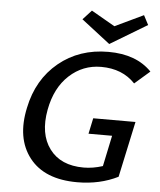

<svg xmlns="http://www.w3.org/2000/svg" viewBox="-58 -916 809 973"><g transform="rotate(5 346.0 -429.5)"><path d="M660 -818 472 -705 326 -818 370 -866 490 -797 635 -866ZM407 -243 424 -323H639L578 -39Q486 7 371 7Q204 7 127.5 -91.5Q51 -190 85 -347Q115 -493 219.5 -579Q324 -665 472 -665Q614 -665 692 -584L615 -517Q550 -586 442 -586Q349 -586 280 -522.5Q211 -459 190 -346Q167 -222 223.5 -146Q280 -70 397 -70Q444 -70 494 -86L527 -243Z"/></g></svg>

Font: EauTestInfant Semibold
Style: Italic
Weight: 600
Italic angle: -12°
Designer: Christian Thalmann (Catharsis Fonts)
Version: Version 0.001;PS 000.001;hotconv 1.0.88;makeotf.lib2.5.64775